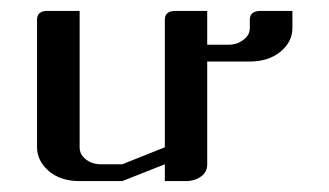

<svg xmlns="http://www.w3.org/2000/svg" viewBox="-20 -332 604 352"><path d="M47.9 -62V-295.9Q47.9 -312 66.9 -312H126V-62Q126 -48.8 137.2 -40Q148.9 -30.8 165 -30.8H204.1L282.2 -62V-295.9Q282.2 -312 301.8 -312H359.9V-250H398.9Q415 -250 425.8 -258.8Q438 -267.1 438 -280.8V-295.9Q438 -312 458 -312H516.1V-280.8Q516.1 -254.9 493.7 -236.8Q471.7 -219.2 438 -219.2H359.9V-30.8Q359.9 -16.6 349.1 -8.8Q337.4 0 320.8 0H282.2V-30.8L204.1 0H126Q91.3 0 69.8 -18.1Q47.9 -37.1 47.9 -62Z"/></svg>

Font: Hhenum
Style: Regular
Weight: 400
Designer: T. Christopher White
Version: Version 1.0